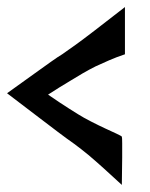

<svg xmlns="http://www.w3.org/2000/svg" viewBox="-20 -563 424 544"><path d="M334 -543V-409.2Q310.5 -401.4 289.1 -392.1Q267.6 -382.8 251 -375Q231.4 -365.2 214.8 -355.5L180.7 -335Q166 -326.2 148.4 -315.4Q130.9 -304.7 116.2 -294.9Q132.8 -283.2 147.9 -273.4Q163.1 -263.7 174.8 -255.9Q188.5 -247.1 201.2 -239.3Q216.8 -229.5 237.8 -218.8Q258.8 -208 277.8 -199.2Q296.9 -190.4 310.5 -184.1Q324.2 -177.7 325.2 -175.8Q326.2 -172.9 326.2 -157.2Q326.2 -143.6 326.2 -116.2Q326.2 -88.9 325.2 -39.1Q296.9 -65.4 272.9 -86.9Q249 -108.4 230.5 -124Q209 -141.6 190.4 -155.3Q170.9 -168.9 143.6 -189.5Q120.1 -207 84.5 -234.4Q48.8 -261.7 0 -298.8Q45.9 -332 76.2 -353.5Q106.4 -375 124 -387.7Q144.5 -402.3 156.2 -409.2Q168.9 -418 193.4 -435.5Q213.9 -450.2 247.6 -476.1Q281.2 -502 334 -543Z"/></svg>

Font: Irish Growler
Style: Regular
Weight: 400
Designer: Squid
Foundry: Font Diner, Inc DBA Sideshow
Version: Version 1.000